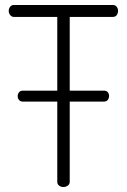

<svg xmlns="http://www.w3.org/2000/svg" viewBox="-20 -751 509 771"><path d="M235 0Q225 0 217.5 -5.5Q210 -11 210 -21V-343H71Q62 -343 56.5 -349.5Q51 -356 51 -365Q51 -374 56.5 -380.5Q62 -387 71 -387H210V-683H36Q27 -683 21 -690.5Q15 -698 15 -707Q15 -716 20.5 -723.5Q26 -731 36 -731H432Q443 -731 448.5 -724Q454 -717 454 -708Q454 -698 449 -690.5Q444 -683 432 -683H260V-387H397Q408 -387 413 -380.5Q418 -374 418 -366Q418 -357 413 -350Q408 -343 397 -343H260V-21Q260 -11 252 -5.5Q244 0 235 0Z"/></svg>

Font: Dosis ExtraLight Light
Style: Regular
Weight: 300
Version: Version 3.001; ttfautohint (v1.8.2)